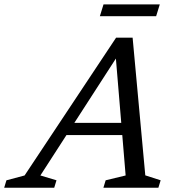

<svg xmlns="http://www.w3.org/2000/svg" viewBox="-84 -874 825 894"><path d="M196 -245 214.5 -302H542.5L523.5 -245ZM592.5 -57.5 664 -34.5 653.5 0H397.5L408 -34.5L501 -57L453 -633H476L104 -57L179 -34.5L168.5 0H-64.5L-54 -34.5L30.5 -57L456.5 -698.5H533.5ZM381 -798.5 398 -853.5H660L643 -798.5Z"/></svg>

Font: Newsreader 12pt
Style: Italic
Weight: 400
Italic angle: -17°
Version: Version 1.003